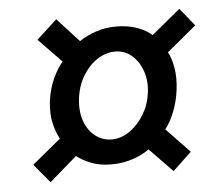

<svg xmlns="http://www.w3.org/2000/svg" viewBox="-42 -626 640 572"><g transform="rotate(-5 278.5 -340.0)"><path d="M87 -99 40 -155 126 -226Q115.5 -243.5 108.5 -272.8Q101.5 -302 106 -341Q111.5 -378.5 125.2 -407.8Q139 -437 154 -454L85 -525L146 -581L211 -510Q232 -524.5 260.5 -534.2Q289 -544 322 -544Q357.5 -544 385 -533.8Q412.5 -523.5 428 -509L514 -580L557 -527L469 -454Q479 -437 484.2 -407Q489.5 -377 485 -341Q480.5 -305 468 -274.2Q455.5 -243.5 441 -226L511 -153L455 -100L386 -171Q367.5 -157 337.5 -146.5Q307.5 -136 272 -136Q239 -136 213 -146Q187 -156 169 -170ZM280 -210Q308.5 -210 334.2 -228.2Q360 -246.5 377.5 -276Q395 -305.5 399 -340Q403.5 -374.5 393.2 -404Q383 -433.5 361.8 -451.8Q340.5 -470 312 -470Q285 -470 259.5 -453.8Q234 -437.5 216 -408.2Q198 -379 193 -340Q188.5 -301 199.2 -271.8Q210 -242.5 231.5 -226.2Q253 -210 280 -210Z"/></g></svg>

Font: Expletus Sans
Style: Bold Italic
Weight: 700
Italic angle: -7°
Version: Version 7.500